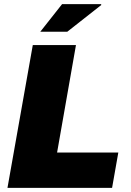

<svg xmlns="http://www.w3.org/2000/svg" viewBox="-20 -905 630 925"><path d="M16 0 138 -688H346L255 -170H550L520 0ZM174 -752 279 -885H467L468 -881L304 -752Z"/></svg>

Font: Archivo SemiCondensed Black
Style: Italic
Weight: 900
Width: 4
Italic angle: -10°
Designer: Hector Gatti
Foundry: Omnibus-Type
Version: Version 2.001